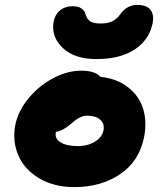

<svg xmlns="http://www.w3.org/2000/svg" viewBox="-20 -785 646 777"><path d="M370.1 -545.9Q283.7 -545.9 236.6 -588.6Q189.5 -631.3 195.8 -689Q200.2 -723.6 221.4 -741.7Q242.7 -759.8 273.9 -759.8Q316.9 -759.8 326.2 -727.1Q331.1 -709 344 -699.5Q356.9 -689.9 386.2 -689.9Q418 -689.9 435.8 -699.5Q453.6 -709 465.8 -726.1Q493.2 -765.1 535.2 -765.1Q575.7 -765.1 590.8 -742.7Q606 -720.2 595.2 -681.2Q579.6 -619.1 521.5 -582.5Q463.4 -545.9 370.1 -545.9ZM280.8 -27.8Q198.7 -27.8 138.9 -63.2Q79.1 -98.6 54.2 -156.2Q29.3 -213.9 42 -279.8Q53.7 -336.9 96.4 -388.2Q139.2 -439.5 196.5 -469.2Q253.9 -499 308.1 -499Q365.2 -499 386.2 -474.1Q454.6 -466.8 499.5 -430.9Q544.4 -395 559.8 -343Q575.2 -291 563 -230Q543.5 -132.3 466.1 -80.1Q388.7 -27.8 280.8 -27.8ZM206.1 -249Q200.7 -224.1 225.1 -209Q249.5 -193.8 294.9 -193.8Q335 -193.8 364 -211.7Q393.1 -229.5 398.9 -257.8Q403.8 -284.7 385.3 -300.8Q366.7 -316.9 332 -316.9Q319.8 -316.9 307.1 -311.3Q294.4 -305.7 286.1 -299.3Q277.8 -293 258.8 -276.9Q231.9 -255.4 206.1 -251Z"/></svg>

Font: Shantell Sans Irregular
Style: Italic
Weight: 800
Italic angle: -11.31°
Designer: Stephen Nixon, Anya Danilova, Shantell Martin
Foundry: Arrow Type
Version: Version 1.006;[9816181b4]